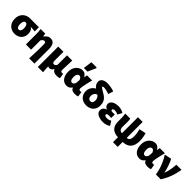

<svg xmlns="http://www.w3.org/2000/svg" viewBox="408 -2553 4493 4493"><g transform="rotate(45 2654.0 -307.0)"><path d="M274 12Q207 12 152 -17.5Q97 -47 64.5 -104Q32 -161 32 -244Q32 -330 68 -387Q104 -444 161 -472Q218 -500 282 -500H572V-360Q532 -365 503 -368Q474 -371 436 -372V-368Q471 -349 489 -308.5Q507 -268 507 -216Q507 -146 477.5 -95Q448 -44 395.5 -16Q343 12 274 12ZM276 -126Q298 -126 313 -138.5Q328 -151 336 -175Q344 -199 344 -234Q344 -270 336 -299Q328 -328 313 -345Q298 -362 276 -362Q254 -362 239 -350.5Q224 -339 216 -313Q208 -287 208 -244Q208 -206 216 -179.5Q224 -153 239 -139.5Q254 -126 276 -126Z M926 176Q928 118 930.5 53.5Q933 -11 934.5 -74Q936 -137 937 -192Q938 -247 938 -286Q938 -334 927.5 -350Q917 -366 888 -366Q874 -366 861.5 -359Q849 -352 837.5 -339Q826 -326 814 -308V0H642V-340Q642 -370 640 -414Q638 -458 630 -500H782L794 -420H798Q828 -456 863.5 -484Q899 -512 950 -512Q1033 -512 1066.5 -456.5Q1100 -401 1100 -308V176Z M1212 176V-500H1384V-214Q1384 -166 1396.5 -150Q1409 -134 1434 -134Q1449 -134 1461 -140Q1473 -146 1483 -158Q1493 -170 1502 -188V-500H1676Q1674 -445 1671 -381.5Q1668 -318 1666 -261.5Q1664 -205 1664 -170Q1664 -145 1677 -135.5Q1690 -126 1712 -126Q1718 -126 1727.5 -127.5Q1737 -129 1744 -132L1764 -6Q1746 1 1724 6.5Q1702 12 1666 12Q1611 12 1574 -8.5Q1537 -29 1522 -66H1518Q1503 -32 1478.5 -13Q1454 6 1424 6Q1411 6 1398 3.5Q1385 1 1374 -8Q1375 24 1376.5 54Q1378 84 1380 113.5Q1382 143 1386 176Z M1996 12Q1903 12 1847.5 -58.5Q1792 -129 1792 -250Q1792 -332 1823.5 -390.5Q1855 -449 1905.5 -480.5Q1956 -512 2014 -512Q2041 -512 2064.5 -503Q2088 -494 2108.5 -474.5Q2129 -455 2146 -424H2150L2164 -500H2334Q2324 -459 2312.5 -412.5Q2301 -366 2291 -320Q2281 -274 2274.5 -235Q2268 -196 2268 -170Q2268 -145 2281.5 -135.5Q2295 -126 2316 -126Q2323 -126 2331 -127.5Q2339 -129 2348 -132L2368 -6Q2353 1 2329 6.5Q2305 12 2272 12Q2217 12 2183.5 -4.5Q2150 -21 2132 -64H2128Q2081 12 1996 12ZM2038 -128Q2056 -128 2072.5 -140Q2089 -152 2100 -172.5Q2111 -193 2112 -218L2118 -302Q2109 -322 2098.5 -338Q2088 -354 2074.5 -363Q2061 -372 2042 -372Q2024 -372 2007 -360.5Q1990 -349 1979 -322.5Q1968 -296 1968 -252Q1968 -185 1987.5 -156.5Q2007 -128 2038 -128ZM1990 -570 2020 -790H2190L2200 -772L2110 -570Z M2644 12Q2577 12 2522.5 -15.5Q2468 -43 2436 -96Q2404 -149 2404 -224Q2404 -269 2421 -309Q2438 -349 2466 -379Q2494 -409 2526.5 -426.5Q2559 -444 2590 -444L2667 -352Q2642 -352 2618.5 -335.5Q2595 -319 2580.5 -290.5Q2566 -262 2566 -226Q2566 -192 2577 -169.5Q2588 -147 2606.5 -136.5Q2625 -126 2648 -126Q2667 -126 2683.5 -135Q2700 -144 2710 -166Q2720 -188 2720 -226Q2720 -263 2704.5 -294Q2689 -325 2662.5 -348.5Q2636 -372 2603 -388Q2565 -407 2529.5 -433.5Q2494 -460 2472 -496.5Q2450 -533 2450 -582Q2450 -633 2496.5 -670.5Q2543 -708 2640 -708Q2697 -708 2756.5 -696.5Q2816 -685 2864 -669L2826 -543Q2778 -559 2729 -570.5Q2680 -582 2640 -582Q2624 -582 2616 -577.5Q2608 -573 2608 -564Q2608 -545 2649 -520.5Q2690 -496 2750 -460Q2795 -433 2825.5 -399Q2856 -365 2871 -322Q2886 -279 2886 -224Q2886 -154 2857 -101Q2828 -48 2773.5 -18Q2719 12 2644 12Z M3196 12Q3132 12 3077 -4.5Q3022 -21 2989 -53.5Q2956 -86 2956 -134Q2956 -188 2984 -219Q3012 -250 3058 -262V-266Q3016 -278 2997 -308Q2978 -338 2978 -366Q2978 -417 3009 -449Q3040 -481 3090 -496.5Q3140 -512 3198 -512Q3243 -512 3290 -499Q3337 -486 3374 -462L3312 -352Q3288 -367 3261 -374.5Q3234 -382 3208 -382Q3175 -382 3159.5 -371.5Q3144 -361 3144 -344Q3144 -325 3159 -317.5Q3174 -310 3196 -310Q3213 -310 3233 -311.5Q3253 -313 3270 -314V-194Q3253 -196 3233 -197Q3213 -198 3196 -198Q3157 -198 3139.5 -190.5Q3122 -183 3122 -162Q3122 -141 3144.5 -129.5Q3167 -118 3212 -118Q3232 -118 3260.5 -125.5Q3289 -133 3316 -152L3382 -44Q3333 -10 3287.5 1Q3242 12 3196 12Z M3712 12Q3634 12 3582 -9Q3530 -30 3499 -66Q3468 -102 3455 -147.5Q3442 -193 3442 -243V-340Q3442 -370 3440 -414Q3438 -458 3430 -500H3596Q3602 -475 3604 -442.5Q3606 -410 3606 -374Q3606 -356 3605.5 -329.5Q3605 -303 3604.5 -275.5Q3604 -248 3604 -228Q3604 -203 3612 -178.5Q3620 -154 3641 -138Q3662 -122 3702 -122ZM3850 12V-122Q3885 -122 3908 -135.5Q3931 -149 3942.5 -183Q3954 -217 3954 -278Q3954 -306 3951 -336.5Q3948 -367 3941.5 -401.5Q3935 -436 3924 -476L4090 -512Q4101 -477 4109 -439.5Q4117 -402 4121.5 -363.5Q4126 -325 4126 -287Q4126 -142 4057 -65Q3988 12 3850 12ZM3700 176V-650H3856V176Z M4404 12Q4311 12 4255.5 -58.5Q4200 -129 4200 -250Q4200 -332 4231.5 -390.5Q4263 -449 4313.5 -480.5Q4364 -512 4422 -512Q4449 -512 4472.5 -503Q4496 -494 4516.5 -474.5Q4537 -455 4554 -424H4558L4572 -500H4742Q4732 -459 4720.5 -412.5Q4709 -366 4699 -320Q4689 -274 4682.5 -235Q4676 -196 4676 -170Q4676 -145 4689.5 -135.5Q4703 -126 4724 -126Q4731 -126 4739 -127.5Q4747 -129 4756 -132L4776 -6Q4761 1 4737 6.5Q4713 12 4680 12Q4625 12 4591.5 -4.5Q4558 -21 4540 -64H4536Q4489 12 4404 12ZM4446 -128Q4464 -128 4480.5 -140Q4497 -152 4508 -172.5Q4519 -193 4520 -218L4526 -302Q4517 -322 4506.5 -338Q4496 -354 4482.5 -363Q4469 -372 4450 -372Q4432 -372 4415 -360.5Q4398 -349 4387 -322.5Q4376 -296 4376 -252Q4376 -185 4395.5 -156.5Q4415 -128 4446 -128Z M4944 0Q4931 -93 4903 -179.5Q4875 -266 4838 -341Q4801 -416 4762 -476L4938 -512Q4956 -481 4973.5 -438Q4991 -395 5007 -348Q5023 -301 5035 -256Q5047 -211 5053 -175H5057Q5080 -229 5092.5 -283Q5105 -337 5111.5 -391.5Q5118 -446 5122 -500H5292Q5276 -411 5255 -332.5Q5234 -254 5198.5 -174Q5163 -94 5106 0Z"/></g></svg>

Font: Source Sans 3 Black
Style: Regular
Weight: 900
Designer: Paul D. Hunt
Foundry: Adobe
Version: Version 3.046;hotconv 1.0.118;makeotfexe 2.5.65603